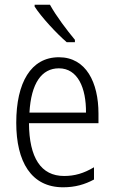

<svg xmlns="http://www.w3.org/2000/svg" viewBox="-20 -878 485 815"><path d="M192 -858H127V-850C156 -805 220 -736 263 -699H298V-709C264 -750 219 -809 192 -858ZM230 -635C111 -635 49 -527 49 -357C49 -192 112 -83 248 -83C299 -83 340 -95 379 -116V-168C335 -142 297 -131 252 -131C154 -131 104 -208 103 -355H398V-396C398 -527 346 -635 230 -635ZM230 -588C310 -588 346 -505 345 -400H105C112 -525 157 -588 230 -588Z"/></svg>

Font: Noto Sans Kannada UI Condensed Light
Style: Regular
Weight: 300
Width: 3
Designer: Jelle Bosma - Monotype Design Team
Foundry: Monotype Imaging Inc.
Version: Version 2.005